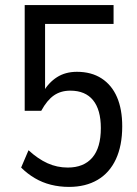

<svg xmlns="http://www.w3.org/2000/svg" viewBox="-20 -725 538 754"><path d="M251 9Q214 9 180 0.5Q146 -8 116.5 -25.5Q87 -43 63 -67L92 -135Q129 -101 166.5 -84Q204 -67 246 -67Q309 -67 342.5 -106Q376 -145 376 -222Q376 -294 345.5 -331.5Q315 -369 256 -369Q219 -369 192 -350.5Q165 -332 142 -290H77V-705H426V-631H157V-363H149Q171 -401 204 -422Q237 -443 282 -443Q339 -443 379 -417Q419 -391 439.5 -343.5Q460 -296 460 -229Q460 -153 435 -99.5Q410 -46 363 -18.5Q316 9 251 9Z"/></svg>

Font: Nunito Sans 10pt Condensed Medium
Style: Regular
Weight: 500
Width: 3
Designer: Vernon Adams
Foundry: Vernon Adams
Version: Version 3.101;gftools[0.9.27]